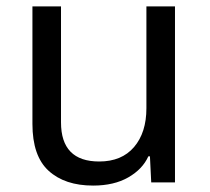

<svg xmlns="http://www.w3.org/2000/svg" viewBox="-20 -568 653 598"><path d="M270 10Q182 10 131.5 -36Q81 -82 81 -182V-548H170V-187Q170 -65 289 -65Q359 -65 397.5 -110Q436 -155 436 -231V-548H525V0H451L447 -81H442Q424 -41 379.5 -15.5Q335 10 270 10Z"/></svg>

Font: Go Noto Kurrent-Regular
Style: Regular
Weight: 400
Designer: Monotype Design Team
Foundry: Monotype Imaging Inc.
Version: Version 2.012; ttfautohint (v1.8.4.7-5d5b)